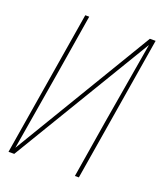

<svg xmlns="http://www.w3.org/2000/svg" viewBox="-136 -824 772 913"><g transform="rotate(20 250.0 -367.5)"><path d="M16 0 137 -735H157L109 -441Q92 -338 74.5 -235Q57 -132 40 -29L464 -735H493L372 0H352L400 -294Q417 -397 435 -500Q453 -603 470 -706L45 0Z"/></g></svg>

Font: Iosevka Term Curly Th Obl
Style: Regular
Weight: 100
Italic angle: -9°
Designer: Belleve Invis
Foundry: Belleve Invis
Version: Version 32.3.0